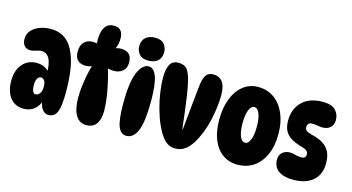

<svg xmlns="http://www.w3.org/2000/svg" viewBox="-84 -1109 2672 1458"><g transform="rotate(15 1252.5 -380.5)"><path d="M351 10Q324 10 304 -16.5Q284 -43 278 -101L293 -96Q258 13 158 13Q109 13 76.5 -12Q44 -37 29 -77.5Q14 -118 14 -167Q14 -251 56 -300Q98 -349 167 -349Q208 -349 239 -330Q270 -311 291 -277L263 -279Q262 -369 241 -407.5Q220 -446 179 -446Q165 -446 150.5 -441.5Q136 -437 121.5 -433Q107 -429 93 -429Q62 -429 45.5 -449Q29 -469 29 -501Q29 -540 53 -568Q77 -596 117.5 -611Q158 -626 205 -626Q273 -626 320.5 -590Q368 -554 395 -485Q419 -426 428.5 -352Q438 -278 438 -195Q438 -114 429 -69.5Q420 -25 401 -7.5Q382 10 351 10ZM219 -116Q229 -116 240 -123.5Q251 -131 258 -147Q265 -163 265 -187Q265 -209 260 -223Q255 -237 246 -244Q237 -251 228 -251Q208 -251 198 -231.5Q188 -212 188 -181Q188 -152 196 -134Q204 -116 219 -116Z M590 -602H570Q565 -646 571.5 -685.5Q578 -725 599 -749.5Q620 -774 659 -774Q698 -774 715.5 -752.5Q733 -731 733 -692Q733 -637 709 -598L691 -600Q721 -619 759 -619Q797 -619 820 -599Q843 -579 843 -532Q843 -488 815.5 -465Q788 -442 748 -442Q733 -442 716.5 -444.5Q700 -447 685 -453L693 -466Q705 -432 716 -388Q727 -344 736 -298Q745 -252 750 -207.5Q755 -163 755 -128Q755 -64 729.5 -27Q704 10 652 10Q618 10 596 -6Q574 -22 561 -49.5Q548 -77 543 -110Q538 -143 538 -177Q538 -214 543 -259.5Q548 -305 557.5 -354.5Q567 -404 582 -449L602 -450Q574 -424 530 -424Q489 -424 466.5 -446Q444 -468 444 -514Q444 -562 469 -588Q494 -614 537 -614Q553 -614 566.5 -610.5Q580 -607 590 -602Z M987 -767Q1036 -767 1058 -740Q1080 -713 1080 -677Q1080 -633 1053.5 -609Q1027 -585 977 -585Q930 -585 907.5 -611.5Q885 -638 885 -673Q885 -720 913 -743.5Q941 -767 987 -767ZM996 -544Q1036 -544 1058 -484Q1080 -424 1080 -293Q1080 -132 1051 -61Q1022 10 964 10Q921 10 900.5 -42.5Q880 -95 880 -226Q880 -387 912.5 -465.5Q945 -544 996 -544Z M1208 -629Q1254 -629 1276.5 -599.5Q1299 -570 1313 -507Q1322 -469 1331 -410Q1340 -351 1348.5 -283Q1357 -215 1364 -150H1368Q1375 -215 1381 -278Q1387 -341 1392.5 -395.5Q1398 -450 1402 -486Q1408 -554 1426.5 -583Q1445 -612 1484 -612Q1531 -612 1557 -579Q1583 -546 1583 -475Q1583 -427 1576 -373Q1569 -319 1556.5 -267Q1544 -215 1527 -172Q1505 -117 1479.5 -77Q1454 -37 1422 -15Q1390 7 1348 7Q1301 7 1266.5 -26.5Q1232 -60 1198 -134Q1174 -188 1156.5 -251.5Q1139 -315 1130 -377Q1121 -439 1121 -490Q1121 -559 1141 -594Q1161 -629 1208 -629Z M1837 3Q1770 3 1720 -32.5Q1670 -68 1643 -134Q1616 -200 1616 -291Q1616 -386 1643.5 -457Q1671 -528 1721.5 -568Q1772 -608 1839 -608Q1912 -608 1965.5 -569.5Q2019 -531 2049 -462Q2079 -393 2079 -301Q2079 -207 2048.5 -139Q2018 -71 1964 -34Q1910 3 1837 3ZM1850 -173Q1876 -173 1891 -211Q1906 -249 1906 -313Q1906 -377 1891 -415Q1876 -453 1850 -453Q1824 -453 1809 -415Q1794 -377 1794 -313Q1794 -249 1808.5 -211Q1823 -173 1850 -173Z M2343 -626Q2412 -626 2442.5 -594.5Q2473 -563 2473 -515Q2473 -481 2450.5 -459Q2428 -437 2387 -437Q2369 -437 2350 -441Q2331 -445 2305 -445Q2287 -445 2278 -435Q2269 -425 2269 -409Q2269 -391 2280 -381.5Q2291 -372 2324 -363Q2378 -351 2413.5 -329Q2449 -307 2467.5 -271.5Q2486 -236 2486 -180Q2486 -93 2430.5 -44.5Q2375 4 2277 4Q2219 4 2184 -11.5Q2149 -27 2133.5 -53Q2118 -79 2118 -113Q2118 -149 2142 -169.5Q2166 -190 2199 -190Q2212 -190 2227 -186.5Q2242 -183 2258.5 -179.5Q2275 -176 2292 -176Q2327 -176 2327 -208Q2327 -218 2323 -226Q2319 -234 2308.5 -241Q2298 -248 2276 -254Q2229 -267 2194.5 -286Q2160 -305 2141.5 -337Q2123 -369 2123 -421Q2123 -513 2180.5 -569.5Q2238 -626 2343 -626Z"/></g></svg>

Font: DynaPuff Condensed SemiBold
Style: Regular
Weight: 600
Width: 3
Designer: Toshi Omagari, Jennifer Daniel
Foundry: Google Fonts
Version: Version 2.000